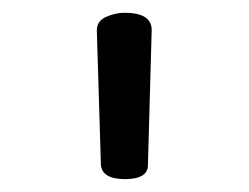

<svg xmlns="http://www.w3.org/2000/svg" viewBox="-20 -751 390 301"><path d="M175.8 -470.2Q140.6 -470.2 138.2 -492.2L131.8 -703.1Q131.8 -718.3 146.5 -724.6Q161.1 -731 174.8 -731Q217.8 -731 217.8 -704.1L211.9 -492.2Q211.9 -470.2 175.8 -470.2Z"/></svg>

Font: LXGW WenKai Screen R
Style: Regular
Weight: 400
Designer: Fontworks Inc.
Version: Version 1.235;May 31, 2022